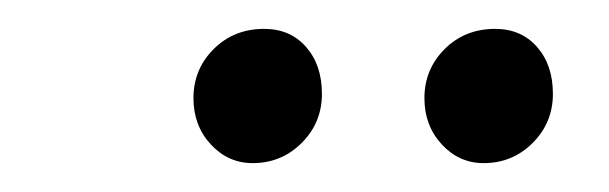

<svg xmlns="http://www.w3.org/2000/svg" viewBox="-20 -659 422 133"><path d="M114 -591Q114 -611 128 -625Q142 -639 163 -639Q181 -639 192 -626.5Q203 -614 203 -594Q203 -574 189 -560Q175 -546 155 -546Q138 -546 126 -559Q114 -572 114 -591ZM274 -591Q274 -611 288 -625Q302 -639 323 -639Q341 -639 352 -626.5Q363 -614 363 -594Q363 -574 349 -560Q335 -546 315 -546Q298 -546 286 -559Q274 -572 274 -591Z"/></svg>

Font: Alegreya SC
Style: Italic
Weight: 400
Italic angle: -7°
Designer: Juan Pablo del Peral
Foundry: Huerta Tipografica
Version: Version 2.007; ttfautohint (v1.6)